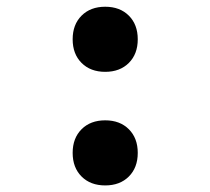

<svg xmlns="http://www.w3.org/2000/svg" viewBox="-20 -554 640 584"><path d="M201 -89Q201 -133.8 228.1 -160.9Q255.2 -188 300 -188Q344.8 -188 371.9 -160.9Q399 -133.8 399 -89Q399 -44.2 371.9 -17.1Q344.8 10 300 10Q255.2 10 228.1 -17.1Q201 -44.2 201 -89ZM201 -434.5Q201 -479.3 228.1 -506.4Q255.2 -533.5 300 -533.5Q344.8 -533.5 371.9 -506.4Q399 -479.3 399 -434.5Q399 -389.7 371.9 -362.6Q344.8 -335.5 300 -335.5Q255.2 -335.5 228.1 -362.6Q201 -389.7 201 -434.5Z"/></svg>

Font: Maple Mono
Style: Regular
Weight: 400
Monospace: yes
Designer: subframe7536
Version: Version 7.300